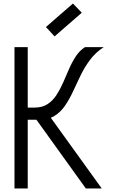

<svg xmlns="http://www.w3.org/2000/svg" viewBox="-20 -1067 640 1087"><path d="M84 -389V-458H176Q219 -458 248.5 -477Q278 -496 299 -528Q320 -560 337 -598.5Q354 -637 370.5 -675.5Q387 -714 408.5 -747Q430 -780 461 -800H567Q521 -770 490 -728.5Q459 -687 436.5 -640.5Q414 -594 393.5 -549.5Q373 -505 348 -468.5Q323 -432 288 -410.5Q253 -389 201 -389ZM62 0V-800H137V0ZM466 0 159 -427 234 -447 556 0ZM289 -861 240 -914 393 -1047 443 -995Z"/></svg>

Font: Victor Mono
Style: Regular
Weight: 400
Monospace: yes
Designer: Rune Bjørnerås
Version: Version 1.561;gftools[0.9.30]